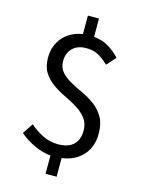

<svg xmlns="http://www.w3.org/2000/svg" viewBox="-127 -822 751 1006"><g transform="rotate(15 248.5 -319.0)"><path d="M379.9 -523.9Q351.6 -550.8 325.2 -565.9Q298.8 -581.1 257.8 -581.1Q211.9 -581.1 184.8 -554.9Q157.7 -528.8 157.7 -484.9Q157.7 -449.2 178.2 -426Q198.7 -402.8 229.7 -385.5Q260.7 -368.2 297.4 -351.6Q334 -335 365 -311.5Q396 -288.1 416.3 -253.7Q436.5 -219.2 436.5 -165Q436.5 -92.8 395 -46.9Q353.5 -1 281.7 8.8V109.9H221.7V11.2Q173.8 5.9 128.9 -15.6Q84 -37.1 51.8 -65.9L89.8 -123Q121.6 -95.2 160.2 -75.7Q198.7 -56.2 244.6 -56.2Q300.8 -56.2 328.4 -84Q356 -111.8 356 -159.2Q356 -199.2 335.4 -225.6Q314.9 -252 283.9 -271.5Q252.9 -291 216.3 -308.1Q179.7 -325.2 148.7 -347.2Q117.7 -369.1 97.2 -400.6Q76.7 -432.1 76.7 -481Q76.7 -547.9 116.2 -592.5Q155.8 -637.2 221.7 -647.9V-748H281.7V-648.9Q329.6 -644 363.3 -623Q397 -602.1 423.8 -573.2Z"/></g></svg>

Font: Pyidaungsu
Style: Regular
Weight: 400
Designer: Sun Tun
Foundry: MCF
Version: Version 2.053; ttfautohint (v1.8.2)